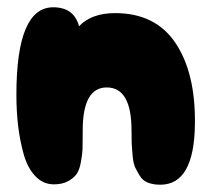

<svg xmlns="http://www.w3.org/2000/svg" viewBox="-20 -507 580 527"><path d="M420 0Q513 0 515 -166Q517 -306 462 -388.5Q407 -471 296 -471Q231 -471 197 -435Q183 -487 126 -487Q25 -487 25 -247Q25 -203 29.5 -163.5Q34 -124 44.5 -85.5Q55 -47 76.5 -24Q98 -1 128 -1Q151 -1 166.5 -9.5Q182 -18 190 -29Q198 -40 202 -62Q206 -84 206.5 -97Q207 -110 207 -138Q207 -145 207 -149Q207 -267 273 -267Q341 -267 341 -149Q341 -124 341.5 -112.5Q342 -101 344 -79.5Q346 -58 351 -47.5Q356 -37 364 -24Q372 -11 386.5 -5.5Q401 0 420 0Z"/></svg>

Font: Cherry Bomb
Style: Regular
Weight: 400
Designer: satsuyako
Foundry: satsuyako
Version: Version 4.0